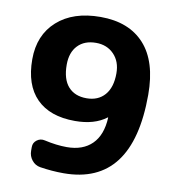

<svg xmlns="http://www.w3.org/2000/svg" viewBox="-83 -814 817 898"><g transform="rotate(10 325.0 -365.0)"><path d="M323 -617Q268 -617 236.5 -584Q205 -551 205 -493Q205 -424 236 -389Q267 -354 323 -354Q378 -354 409.5 -390Q441 -426 441 -493Q441 -549 408 -583Q375 -617 323 -617ZM288 -240Q169 -240 105.5 -304Q42 -368 42 -490Q42 -605 117.5 -672.5Q193 -740 323 -740Q458 -740 531.5 -659Q605 -578 605 -420Q605 10 278 10Q223 10 166 1Q142 -3 126.5 -22.5Q111 -42 111 -67V-85Q111 -106 128 -118.5Q145 -131 166 -126Q223 -113 272 -113Q348 -113 391.5 -156Q435 -199 439 -282Q439 -283 438 -283H437Q381 -240 288 -240Z"/></g></svg>

Font: Rounded Mplus 1c ExtraBold
Style: Regular
Weight: 800
Version: Version 1.059.20150529